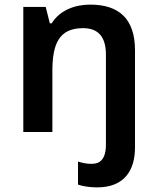

<svg xmlns="http://www.w3.org/2000/svg" viewBox="-20 -572 682 832"><path d="M401 240C518 240 565 167 565 67V-354C565 -493 493 -552 371 -552C303 -552 239 -527 204 -471H196L178 -542H81V0H207V-265C207 -385 238 -450 340 -450C406 -450 439 -412 439 -335V54C439 120 412 138 377 138C354 138 337 134 318 128V228C338 235 369 240 401 240Z"/></svg>

Font: Noto Sans Bengali SemiBold
Style: Regular
Weight: 600
Designer: Jelle Bosma - Monotype Design Team
Foundry: Monotype Imaging Inc.
Version: Version 2.003